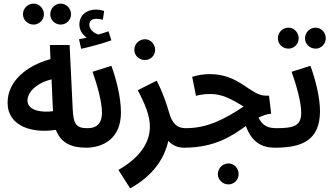

<svg xmlns="http://www.w3.org/2000/svg" viewBox="-20 -812 1844 1062"><path d="M316 -676C347 -676 373 -702 373 -733C373 -765 347 -792 316 -792C283 -792 258 -765 258 -733C258 -702 283 -676 316 -676ZM166 -676C197 -676 223 -702 223 -733C223 -765 197 -792 166 -792C133 -792 107 -765 107 -733C107 -702 133 -676 166 -676ZM456 5C498 5 519 -18 519 -51C519 -80 501 -103 465 -103C401 -103 386 -124 382 -212L365 -563H256L259 -485C125 -448 22 -362 22 -244C22 -111 163 -73 289 -94C316 -21 376 5 456 5ZM132 -256C132 -304 185 -354 265 -373L273 -197C212 -188 132 -200 132 -256Z M429 -542C484 -554 552 -573 596 -589L580 -639C564 -633 545 -627 525 -621C504 -627 474 -646 474 -676C474 -695 487 -708 514 -708C525 -708 537 -706 549 -703L556 -751C543 -756 523 -759 510 -759C460 -759 419 -729 419 -676C419 -644 438 -618 460 -604C448 -601 435 -598 417 -595ZM455 5C545 5 649 -41 649 -190C649 -276 621 -381 596 -448L492 -415C518 -341 544 -248 544 -190C544 -123 509 -103 465 -103Z M782 -480C813 -480 838 -505 838 -536C838 -568 813 -595 782 -595C749 -595 723 -568 723 -536C723 -505 749 -480 782 -480ZM700 230C821 163 888 71 911 -33C932 -9 962 5 998 5C1041 5 1061 -18 1061 -51C1061 -80 1043 -103 1008 -103C963 -103 933 -123 914 -194C900 -242 879 -303 847 -366L742 -313C783 -235 809 -172 809 -112C809 -34 767 52 635 128Z M997 5C1170 5 1264 -61 1340 -115C1374 -21 1433 5 1501 5C1545 5 1564 -18 1564 -51C1564 -80 1547 -103 1511 -103C1464 -103 1434 -114 1410 -161C1433 -173 1455 -181 1480 -183L1468 -283H1449C1365 -283 1306 -402 1141 -402C1107 -402 1075 -397 1043 -387L1064 -282C1092 -289 1112 -292 1145 -292C1210 -292 1259 -264 1328 -223C1215 -148 1124 -103 1006 -103ZM1244 208C1275 208 1300 182 1300 151C1300 119 1275 92 1244 92C1211 92 1185 119 1185 151C1185 182 1211 208 1244 208Z M1726 -543C1757 -543 1782 -569 1782 -600C1782 -632 1757 -659 1726 -659C1693 -659 1667 -632 1667 -600C1667 -569 1693 -543 1726 -543ZM1576 -543C1607 -543 1632 -569 1632 -600C1632 -632 1607 -659 1576 -659C1542 -659 1517 -632 1517 -600C1517 -569 1542 -543 1576 -543ZM1501 5C1648 5 1750 -34 1750 -198C1750 -276 1722 -381 1697 -448L1593 -415C1619 -342 1646 -248 1646 -189C1646 -118 1609 -103 1511 -103Z"/></svg>

Font: Noto Sans Arabic UI XCn SmBd
Style: Regular
Weight: 600
Width: 2
Designer: Monotype Design Team, Nadine Chahine and Nizar Qandah
Foundry: Monotype Imaging Inc.
Version: Version 2.010